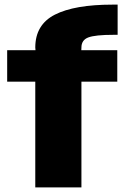

<svg xmlns="http://www.w3.org/2000/svg" viewBox="-20 -810 566 830"><path d="M132.5 0H332V-457H487V-593H331.5L332 -604.5Q332 -637 361.8 -648.2Q391.5 -659.5 471.5 -659.5H488.5V-790H466.5Q302.5 -790 217.5 -746.8Q132.5 -703.5 132.5 -604.5L133.5 -593H11V-457H132.5Z"/></svg>

Font: Anybody UltraCondensed Thin ExtraBold
Style: Regular
Weight: 800
Version: Version 1.111